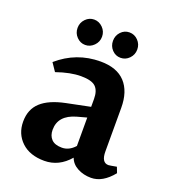

<svg xmlns="http://www.w3.org/2000/svg" viewBox="-121 -816 735 825"><g transform="rotate(20 246.5 -403.0)"><path d="M370.5 -626Q354 -609 331 -609Q308 -609 292 -626Q276 -643 276 -667Q276 -691 292 -708Q308 -725 331 -725Q354 -725 370.5 -708Q387 -691 387 -667Q387 -643 370.5 -626ZM226 -667Q226 -643 209 -626Q192 -609 169.5 -609Q147 -609 130.5 -626Q114 -643 114 -667Q114 -691 130.5 -708Q147 -725 169.5 -725Q192 -725 209 -708Q226 -691 226 -667ZM163 -219Q163 -192 178.5 -176Q194 -160 226.5 -160Q259 -160 285 -189V-319L241 -307Q163 -285 163 -219ZM388 -81Q354 -81 326.5 -95.5Q299 -110 289 -137Q241 -81 174.5 -81Q108 -81 70 -117Q32 -153 32 -209Q32 -265 68 -298Q104 -331 177 -346L285 -368V-404Q285 -442 266.5 -459.5Q248 -477 199.5 -477Q151 -477 88 -455L63 -492Q147 -565 257 -565Q332 -565 370 -524Q408 -483 408 -408V-209Q408 -158 440 -158Q445 -158 477 -164L487 -138Q441 -81 388 -81Z"/></g></svg>

Font: Halant Semibold
Style: Regular
Weight: 600
Version: Version 1.100;PS 1.0;hotconv 1.0.78;makeotf.lib2.5.61930; tt